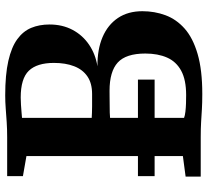

<svg xmlns="http://www.w3.org/2000/svg" viewBox="-50 -740 796 737"><g transform="rotate(-90 348.5 -372.0)"><path d="M117.5 -68.5V-669L40.5 -682.5V-743H189.5Q221 -743 247.8 -744.8Q274.5 -746.5 299.5 -748.5Q324.5 -750.5 350.5 -750.5Q430 -750.5 482.8 -738.5Q535.5 -726.5 566 -704.2Q596.5 -682 609.5 -650.8Q622.5 -619.5 622.5 -580.5Q622.5 -531 602 -492.2Q581.5 -453.5 545.2 -428.8Q509 -404 462 -396.5Q527 -397 574.2 -376.8Q621.5 -356.5 647.5 -317.8Q673.5 -279 673.5 -224Q673.5 -177 658 -135.2Q642.5 -93.5 606.8 -61.8Q571 -30 509.5 -12Q448 6 356 6Q322 6 297.5 4.5Q273 3 248.5 1.5Q224 0 190 0H38.5V-58ZM264 -418.5Q272 -418 283.8 -417.5Q295.5 -417 308.5 -417Q321.5 -417 333.8 -417Q346 -417 355.5 -417Q397 -417 423.2 -435Q449.5 -453 462.2 -485.8Q475 -518.5 475 -563.5Q475 -628.5 445 -659.8Q415 -691 342 -691Q330 -691 314.5 -690Q299 -689 285.2 -687.8Q271.5 -686.5 264 -686ZM264 -64Q273 -60.5 288 -58.8Q303 -57 320 -56.5Q337 -56 351.5 -56Q410 -56 445 -75Q480 -94 495.5 -129.2Q511 -164.5 511 -212.5Q511 -287 476.5 -318.5Q442 -350 368 -350Q356 -350 341.5 -349.8Q327 -349.5 312 -349.5Q297 -349.5 284.5 -349.2Q272 -349 264 -348ZM411 -241V-177H40.5V-241Z"/></g></svg>

Font: Merriweather 24pt
Style: Bold
Weight: 700
Designer: Eben Sorkin
Foundry: Eben Sorkin
Version: Version 2.100